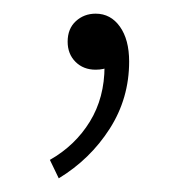

<svg xmlns="http://www.w3.org/2000/svg" viewBox="-20 -95 271 281"><path d="M133 2 118 -58 155 -11Q144 7 120 7Q102 7 90.5 -4.5Q79 -16 79 -34Q79 -53 91 -64Q103 -75 120 -75Q142 -75 155.5 -56Q169 -37 169 -5Q169 49 140.5 93.5Q112 138 66 166L53 139Q90 118 111.5 83Q133 48 133 2Z"/></svg>

Font: Merged Yaku Han JP Thin
Style: Regular
Weight: 250
Designer: Ryoko NISHIZUKA 西塚涼子 (kana, bopomofo & ideographs); Paul D. Hunt (Latin, Greek & Cyrillic); Sandoll Communications 산돌커뮤니
Foundry: Adobe
Version: Version 2.004